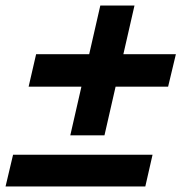

<svg xmlns="http://www.w3.org/2000/svg" viewBox="-27 -672 653 691"><path d="M606 -477 578 -360H389L349 -185H226L266 -360H76L103 -477H294L334 -652H457L417 -477ZM522 -115 496 -1H-7L20 -115Z"/></svg>

Font: Work Sans
Style: Bold Italic
Weight: 700
Italic angle: -13°
Designer: Wei Huang
Foundry: Wei Huang
Version: Version 2.010; ttfautohint (v1.8.3)